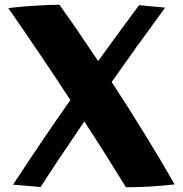

<svg xmlns="http://www.w3.org/2000/svg" viewBox="-20 -782 770 808"><path d="M510 6Q419 -142 335 -271Q220 -103 151 5L35 -5Q144 -172 276 -361Q170 -524 15 -748Q63 -754 125.5 -758Q188 -762 230 -762Q295 -672 393 -525Q465 -625 565 -760L675 -750Q543 -570 450 -437Q603 -202 715 -6Q612 6 510 6Z"/></svg>

Font: Otomanopee
Style: Regular
Weight: 400
Designer: Das Ende der Wildnis
Foundry: Gutenberg Labo
Version: Version 3.000